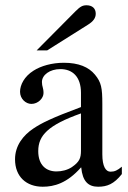

<svg xmlns="http://www.w3.org/2000/svg" viewBox="-20 -698 484 728"><path d="M287 -127C287 -98 281 -84 252 -64C235 -53 214 -48 194 -48C155 -48 125 -72 125 -125C125 -156 135 -180 159 -202C184 -225 225 -246 287 -268ZM442 -66C425 -52 415 -47 399 -47C381 -47 368 -67 368 -113V-304C368 -365 364 -386 340 -415C316 -444 278 -460 222 -460C177 -460 135 -448 107 -430C72 -408 56 -376 56 -350C56 -323 78 -304 99 -304C125 -304 145 -326 145 -345C145 -366 139 -369 139 -387C139 -414 169 -436 209 -436C254 -436 287 -408 287 -346V-292C174 -250 137 -231 107 -211C68 -185 37 -146 37 -94C37 -28 80 10 142 10C185 10 234 -3 287 -63H288C293 -10 315 10 352 10C386 10 412 0 442 -38ZM119 -507H159L313 -604C334 -617 343 -630 343 -646C343 -666 330 -678 308 -678C293 -678 284 -673 266 -655Z"/></svg>

Font: XITS
Style: Regular
Weight: 400
Designer: MicroPress Inc., with final additions and corrections provided by Coen Hoffman, Elsevier (retired)
Version: Version 1.302